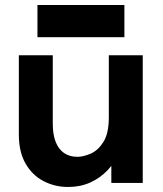

<svg xmlns="http://www.w3.org/2000/svg" viewBox="-20 -728 648 764"><path d="M548 -508V0H423V-121L456 -128Q439 -83 408.5 -51Q378 -19 338.5 -1.5Q299 16 251 16Q198 16 153 -7.5Q108 -31 81.5 -77.5Q55 -124 55 -192V-508H190V-235Q190 -193 201.5 -163.5Q213 -134 235 -119Q257 -104 288 -104Q312 -104 341.5 -117Q371 -130 392 -164Q413 -198 413 -261V-508ZM129 -580V-708H475V-580Z"/></svg>

Font: Fustat ExtraBold
Style: Regular
Weight: 800
Designer: Mohamed Gaber, Khaled Hosny, Laura Garcia Mut
Foundry: Kief Type Foundry, Alif Type Foundry, Hard Type Foundry
Version: Version 1.007